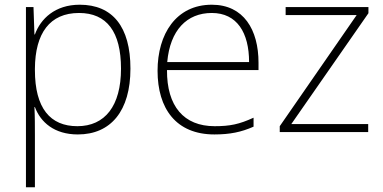

<svg xmlns="http://www.w3.org/2000/svg" viewBox="-20 -560 1624 814"><path d="M318 -540C213 -540 152 -480 128 -414H126L122 -530H90V234H128V16C128 -23 128 -66 126 -106H128C152 -42 210 10 310 10C450 10 533 -90 533 -269C533 -447 457 -540 318 -540ZM315 -505C433 -505 493 -425 493 -269C493 -111 425 -25 308 -25C193 -25 128 -101 128 -263V-269C129 -419 191 -505 315 -505Z M878 -540C726 -540 648 -415 648 -260C648 -100 726 10 889 10C955 10 1003 0 1055 -23V-61C994 -33 955 -25 890 -25C759 -25 687 -110 688 -263H1076V-294C1076 -434 1013 -540 878 -540ZM878 -505C985 -505 1036 -421 1036 -297H689C701 -432 772 -505 878 -505Z M1541 0V-34H1215L1542 -504V-530H1191V-496H1492L1166 -25V0Z"/></svg>

Font: Noto Sans Arabic ExtLt
Style: Regular
Weight: 200
Designer: Monotype Design Team, Nadine Chahine, Nizar Qandah and Khaled Hosny
Foundry: Monotype Imaging Inc.
Version: Version 2.012